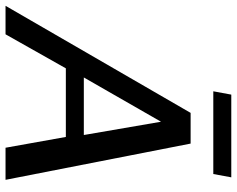

<svg xmlns="http://www.w3.org/2000/svg" viewBox="-101 -755 856 694"><g transform="rotate(90 327.0 -408.0)"><path d="M1 0H104L227 -218H475L514 0H630L499 -669H388ZM260 -283 420 -562 468 -283ZM310 -751H609L621 -816H322Z"/></g></svg>

Font: KpSans
Style: BoldItalic
Weight: 700
Italic angle: -11°
Version: Version 0.66